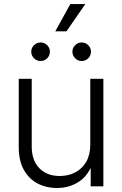

<svg xmlns="http://www.w3.org/2000/svg" viewBox="-20 -917 601 945"><path d="M260.7 8.3Q206.5 8.3 163.8 -14.6Q121.1 -37.6 96.7 -82.3Q72.3 -127 72.3 -191.4V-529.3H136.2V-195.8Q136.2 -127.4 173.6 -89.1Q210.9 -50.8 273.9 -50.8Q316.4 -50.8 350.6 -68.6Q384.8 -86.4 404.5 -120.8Q424.3 -155.3 424.3 -204.1V-529.3H488.8V0H426.3V-124.5H439.9Q417.5 -55.2 369.6 -23.4Q321.8 8.3 260.7 8.3ZM382.3 -616.7Q363.3 -616.7 349.9 -630.1Q336.4 -643.6 336.4 -662.6Q336.4 -681.2 349.9 -694.6Q363.3 -708 382.3 -708Q400.9 -708 414.3 -694.6Q427.7 -681.2 427.7 -662.6Q427.7 -643.6 414.3 -630.1Q400.9 -616.7 382.3 -616.7ZM179.7 -616.7Q161.1 -616.7 147.5 -630.1Q133.8 -643.6 133.8 -662.6Q133.8 -681.2 147.5 -694.6Q161.1 -708 179.7 -708Q198.7 -708 212.2 -694.6Q225.6 -681.2 225.6 -662.6Q225.6 -643.6 212.2 -630.1Q198.7 -616.7 179.7 -616.7ZM252 -762.7 326.2 -897H399.9L307.1 -762.7Z"/></svg>

Font: Inter 24pt Light
Style: Regular
Weight: 300
Designer: Rasmus Andersson
Foundry: rsms
Version: Version 4.001;git-66647c0bb